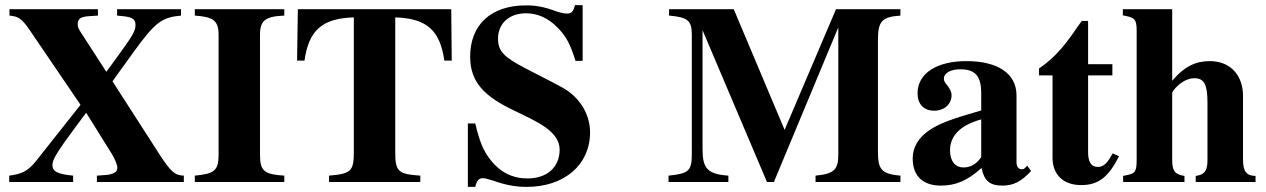

<svg xmlns="http://www.w3.org/2000/svg" viewBox="-20 -712 4953 751"><path d="M699 0V-25C665 -26 649 -38 602 -111L420 -394L500 -505C587 -626 613 -644 688 -651V-676H438V-651L459 -649C497 -645 510 -638 510 -614C510 -592 499 -573 452 -508L396 -431L299 -581C286 -601 284 -606 284 -618C284 -639 296 -647 332 -649L363 -651V-676H17V-651C53 -648 66 -638 97 -593L295 -302L120 -81C90 -44 66 -31 16 -25V0H266V-25C205 -31 185 -41 185 -67C185 -88 204 -119 279 -220L317 -271L418 -109C430 -90 439 -67 439 -55C439 -38 422 -29 387 -27L359 -25V0Z M1092 0V-25C1016 -30 997 -41 997 -106V-576C997 -632 1018 -648 1092 -651V-676H742V-651C814 -646 835 -632 835 -576V-106C835 -44 817 -32 742 -25V0Z M1747 -475 1745 -676H1145L1142 -475H1171C1188 -594 1240 -640 1364 -644V-117C1364 -43 1353 -32 1267 -25V0H1624V-25C1537 -31 1526 -41 1526 -117V-644C1649 -640 1701 -594 1718 -475Z M2259 -474V-692H2229C2222 -665 2215 -659 2197 -659C2188 -659 2176 -661 2155 -668C2109 -685 2077 -691 2038 -691C1902 -691 1819 -617 1819 -490C1819 -389 1877 -334 1990 -280C2033 -259 2078 -239 2112 -215C2146 -191 2169 -163 2169 -127C2169 -58 2120 -14 2043 -14C1985 -14 1937 -38 1899 -86C1870 -123 1856 -158 1839 -229H1810V19H1839C1845 -7 1853 -15 1869 -15C1877 -15 1888 -12 1910 -5C1959 12 1996 19 2040 19C2188 19 2288 -68 2288 -194C2288 -270 2243 -335 2179 -370C2128 -398 2080 -421 2031 -447C1951 -489 1928 -512 1928 -561C1928 -618 1969 -660 2038 -660C2083 -660 2125 -641 2161 -604C2195 -569 2211 -539 2231 -474Z M3502 0V-25C3422 -32 3414 -53 3414 -126V-554C3414 -629 3429 -646 3502 -651V-676H3250L3049 -204L2850 -676H2597V-651C2670 -645 2686 -631 2686 -577V-108C2686 -43 2673 -33 2595 -25V0H2829V-25C2747 -31 2728 -53 2728 -129V-594L2980 0H3007L3259 -605V-109C3259 -50 3245 -32 3170 -25V0Z M3818 -97C3796 -66 3772 -57 3748 -57C3718 -57 3696 -80 3696 -124C3696 -182 3738 -223 3818 -245ZM3998 -64 3988 -54C3985 -51 3982 -50 3977 -50C3963 -50 3956 -61 3956 -78V-339C3956 -425 3882 -473 3760 -473C3647 -473 3569 -427 3569 -347C3569 -305 3593 -279 3634 -279C3674 -279 3702 -305 3702 -339C3702 -353 3696 -365 3683 -381C3674 -391 3672 -398 3672 -404C3672 -428 3701 -441 3737 -441C3796 -441 3818 -412 3818 -348V-280C3702 -247 3655 -229 3617 -204C3572 -174 3550 -136 3550 -92C3550 -18 3596 14 3660 14C3718 14 3764 -5 3819 -55C3830 -4 3852 14 3901 14C3944 14 3975 -2 4013 -43Z M4332 -112C4312 -74 4296 -59 4275 -59C4247 -59 4236 -79 4236 -119V-417H4331V-461H4236V-630H4211C4153 -546 4116 -493 4044 -444V-417H4097V-95C4097 -28 4140 12 4209 12C4276 12 4316 -19 4357 -101Z M4891 0V-24C4856 -24 4842 -41 4842 -87V-337C4842 -416 4794 -473 4712 -473C4659 -473 4614 -454 4565 -396V-676H4372V-652C4418 -643 4426 -639 4426 -591V-89C4426 -33 4418 -33 4373 -24V0H4613V-24C4576 -29 4565 -44 4565 -85V-348C4565 -352 4572 -362 4582 -372C4604 -394 4628 -406 4652 -406C4691 -406 4703 -380 4703 -309V-85C4703 -44 4691 -28 4657 -24V0Z"/></svg>

Font: XITS Math
Style: Bold
Weight: 700
Designer: MicroPress Inc., with final additions and corrections provided by Coen Hoffman, Elsevier (retired)
Version: Version 1.302